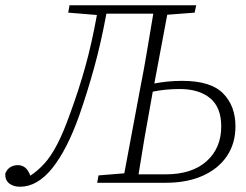

<svg xmlns="http://www.w3.org/2000/svg" viewBox="-46 -694 934 729"><path d="M30 15Q5 15 -11 2.5Q-27 -10 -26 -35Q-19 -52 -6.5 -59.5Q6 -67 22 -67Q37 -67 49 -58Q61 -49 69 -27Q97 -45 122.5 -73Q148 -101 172 -147.5Q196 -194 221 -265Q253 -352 277.5 -439.5Q302 -527 322 -637L213 -646L218 -674H699L693 -646L589 -638L540 -377Q566 -382 592 -384.5Q618 -387 646 -387Q754 -387 801 -339.5Q848 -292 848 -214Q848 -150 816 -102Q784 -54 724.5 -27Q665 0 583 0H323L328 -28L426 -36L487 -362Q501 -432 512.5 -502Q524 -572 536 -642H358Q337 -529 311.5 -437Q286 -345 255 -256Q209 -126 152.5 -55.5Q96 15 30 15ZM528 -312Q515 -242 503 -172Q491 -102 480 -32H582Q683 -32 738.5 -82Q794 -132 794 -214Q794 -286 752 -321Q710 -356 636 -356Q609 -356 583.5 -353.5Q558 -351 534 -346Z"/></svg>

Font: Source Serif Pro Light
Style: Italic
Weight: 300
Italic angle: -12°
Designer: Frank Grießhammer
Foundry: Adobe Systems Incorporated
Version: Version 3.001;hotconv 1.0.111;makeotfexe 2.5.65597